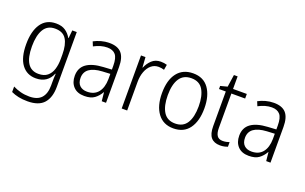

<svg xmlns="http://www.w3.org/2000/svg" viewBox="-99 -1114 2870 1809"><g transform="rotate(20 1336.5 -209.0)"><path d="M252 -542Q309 -542 345.5 -517.5Q382 -493 405 -452H408L416 -532H461V18Q461 124 410 182Q359 240 246 240Q196 240 156 231.5Q116 223 82 207V152Q117 170 158.5 181Q200 192 247 192Q328 192 367 149Q406 106 406 24V-8Q406 -28 406.5 -49.5Q407 -71 409 -94H405Q385 -44 345 -17Q305 10 246 10Q155 10 103.5 -59.5Q52 -129 52 -262Q52 -393 103 -467.5Q154 -542 252 -542ZM259 -493Q183 -493 146.5 -432Q110 -371 110 -262Q110 -38 255 -38Q311 -38 344 -65Q377 -92 391.5 -138Q406 -184 406 -241V-287Q406 -385 372.5 -439Q339 -493 259 -493Z M787 -541Q870 -541 909 -497Q948 -453 948 -358V0H905L896 -87H894Q870 -44 833.5 -17Q797 10 732 10Q661 10 622.5 -31Q584 -72 584 -139Q584 -219 641.5 -260.5Q699 -302 809 -308L893 -313V-352Q893 -430 865.5 -462Q838 -494 783 -494Q750 -494 717 -484.5Q684 -475 650 -457L632 -501Q665 -519 705 -530Q745 -541 787 -541ZM815 -266Q642 -256 642 -139Q642 -89 669 -63Q696 -37 743 -37Q816 -37 854 -85Q892 -133 893 -217V-270Z M1302 -541Q1336 -541 1364 -532L1355 -479Q1342 -483 1328 -485.5Q1314 -488 1299 -488Q1256 -488 1225 -461.5Q1194 -435 1177 -389.5Q1160 -344 1160 -287V0H1105V-532H1150L1157 -430H1160Q1178 -475 1213 -508Q1248 -541 1302 -541Z M1837 -267Q1837 -139 1783 -64.5Q1729 10 1624 10Q1523 10 1467.5 -64.5Q1412 -139 1412 -267Q1412 -398 1468 -470Q1524 -542 1627 -542Q1730 -542 1783.5 -467.5Q1837 -393 1837 -267ZM1470 -267Q1470 -160 1507.5 -99.5Q1545 -39 1625 -39Q1705 -39 1742.5 -99Q1780 -159 1780 -267Q1780 -370 1744 -431.5Q1708 -493 1626 -493Q1547 -493 1508.5 -434Q1470 -375 1470 -267Z M2103 -38Q2121 -38 2138.5 -41.5Q2156 -45 2169 -50V-4Q2154 2 2135 6Q2116 10 2093 10Q2033 10 2002.5 -25.5Q1972 -61 1972 -139V-486H1904V-517L1973 -535L1991 -658H2028V-532H2166V-486H2028V-141Q2028 -90 2045.5 -64Q2063 -38 2103 -38Z M2436 -541Q2519 -541 2558 -497Q2597 -453 2597 -358V0H2554L2545 -87H2543Q2519 -44 2482.5 -17Q2446 10 2381 10Q2310 10 2271.5 -31Q2233 -72 2233 -139Q2233 -219 2290.5 -260.5Q2348 -302 2458 -308L2542 -313V-352Q2542 -430 2514.5 -462Q2487 -494 2432 -494Q2399 -494 2366 -484.5Q2333 -475 2299 -457L2281 -501Q2314 -519 2354 -530Q2394 -541 2436 -541ZM2464 -266Q2291 -256 2291 -139Q2291 -89 2318 -63Q2345 -37 2392 -37Q2465 -37 2503 -85Q2541 -133 2542 -217V-270Z"/></g></svg>

Font: Noto Sans Khmer UI SemiCondensed Light
Style: Regular
Weight: 300
Width: 4
Designer: Danh Hong and the Monotype Design Team
Foundry: Monotype Imaging Inc.
Version: Version 2.002; ttfautohint (v1.8.4.7-5d5b)